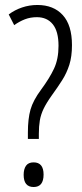

<svg xmlns="http://www.w3.org/2000/svg" viewBox="-20 -744 331 771"><path d="M92 -212Q92 -267 102.5 -304Q113 -341 145 -384Q179 -430 197 -468.5Q215 -507 215 -560Q215 -618 192 -646.5Q169 -675 128 -675Q102 -675 80 -666.5Q58 -658 37 -643L15 -686Q39 -704 68.5 -714Q98 -724 130 -724Q195 -724 232 -683.5Q269 -643 269 -563Q269 -517 258.5 -484Q248 -451 230 -422.5Q212 -394 188 -361Q166 -330 155 -307Q144 -284 140 -260.5Q136 -237 136 -207V-186H92ZM75 -42Q75 -65 84.5 -78.5Q94 -92 115 -92Q155 -92 155 -43Q155 7 115 7Q75 7 75 -42Z"/></svg>

Font: Noto Sans Lao Looped UI ExCd Lt
Style: Regular
Weight: 300
Width: 2
Designer: Mark Frömberg, Ben Mitchell
Foundry: The Fontpad Ltd
Version: Version 1.001